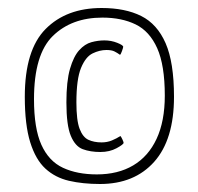

<svg xmlns="http://www.w3.org/2000/svg" viewBox="-20 -781 496 480"><path d="M230 -321Q187 -321 152.5 -329Q118 -337 93.5 -359.5Q69 -382 55.5 -425.5Q42 -469 42 -539Q42 -656 94 -708.5Q146 -761 234 -761Q293 -761 333 -741Q373 -721 394 -673Q415 -625 415 -539Q415 -432 365.5 -376.5Q316 -321 230 -321ZM231 -401Q206 -401 187 -408Q168 -415 157 -441.5Q146 -468 146 -525Q146 -578 155 -609Q164 -640 178 -655.5Q192 -671 208.5 -675.5Q225 -680 241 -680Q258 -680 273 -674Q288 -668 288 -664Q288 -662 285 -653.5Q282 -645 280 -644Q273 -649 266 -652.5Q259 -656 246 -656Q229 -656 211.5 -647.5Q194 -639 182.5 -611Q171 -583 171 -525Q171 -480 179 -459Q187 -438 201 -431.5Q215 -425 234 -425Q248 -425 260 -430Q272 -435 281 -441Q283 -439 286 -432.5Q289 -426 289 -424Q289 -420 271.5 -410.5Q254 -401 231 -401ZM222 -345Q275 -345 313 -367.5Q351 -390 371.5 -434Q392 -478 392 -542Q392 -618 373 -660.5Q354 -703 319 -720Q284 -737 236 -737Q159 -737 112 -691Q65 -645 65 -533Q65 -460 83.5 -419Q102 -378 137.5 -361.5Q173 -345 222 -345Z"/></svg>

Font: Yanone Kaffeesatz ExtraLight ExtraLight
Style: Regular
Weight: 250
Version: Version 2.003